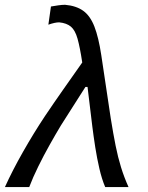

<svg xmlns="http://www.w3.org/2000/svg" viewBox="-40 -762 604 782"><path d="M-20 0Q10.5 -67.5 54 -144Q97.5 -220.5 143 -289Q180 -344 218.8 -399.2Q257.5 -454.5 295 -507.5Q285.5 -570 275.8 -604.5Q266 -639 248.8 -653.5Q231.5 -668 201 -671Q184 -671 157 -661.5L167.5 -735.5Q181.5 -738 197 -740.2Q212.5 -742.5 225 -742.5Q270.5 -738.5 299 -718Q327.5 -697.5 344.5 -653.8Q361.5 -610 372.5 -537.5L411 -280.5Q421.5 -215.5 431 -168.2Q440.5 -121 452.8 -81.2Q465 -41.5 483.5 0H388.5Q374.5 -33 364.8 -75.2Q355 -117.5 348 -162.2Q341 -207 336 -247L316.5 -408H308L208 -251Q186 -214.5 161.8 -171.2Q137.5 -128 115.8 -83.8Q94 -39.5 79 0Z"/></svg>

Font: Commissioner Flair
Style: Italic
Weight: 400
Italic angle: -12°
Designer: Kostas Bartsokas
Foundry: Kostas Bartsokas
Version: Version 1.000; ttfautohint (v1.8.3)